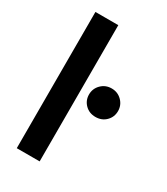

<svg xmlns="http://www.w3.org/2000/svg" viewBox="-193 -866 829 952"><g transform="rotate(30 222.0 -390.0)"><path d="M64 -780H195V0H64ZM264.5 -352.5Q241 -376 241 -410Q241 -444 265 -468Q289 -492 324 -492Q359 -492 383 -468Q407 -444 407 -410Q407 -376 383.5 -352.5Q360 -329 324 -329Q288 -329 264.5 -352.5Z"/></g></svg>

Font: Renner*
Style: Semi
Weight: 600
Version: Version 003.000 ; ttfautohint (v0.97) -l 8 -r 50 -G 200 -x 1